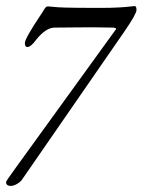

<svg xmlns="http://www.w3.org/2000/svg" viewBox="-20 -427 470 633"><path d="M359 -326Q363 -330 362.5 -332.5Q362 -335 353 -336Q347 -336 319.5 -336.5Q292 -337 282 -337Q262 -337 216 -336.5Q170 -336 160 -336Q132 -336 100 -297Q82 -272 70 -272Q62 -272 62 -285Q62 -293 75.5 -316.5Q89 -340 107 -367Q125 -394 125 -395Q131 -406 138 -406Q139 -406 148.5 -405Q158 -404 172 -403Q186 -402 196 -402Q223 -401 313 -401Q349 -401 373.5 -402.5Q398 -404 409 -405.5Q420 -407 424 -407Q430 -407 430 -394Q430 -381 390 -323L52 166Q46 174 35 180Q24 186 16 186Q0 186 0 173Q0 170 32 126Z"/></svg>

Font: EB Garamond 12
Style: Italic
Weight: 400
Italic angle: -17°
Version: Version 0.016; ttfautohint (v1.8.4)